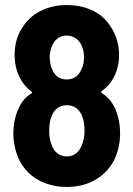

<svg xmlns="http://www.w3.org/2000/svg" viewBox="-20 -733 529 761"><path d="M435 -305C422 -333 404 -351 383 -365C380 -367 380 -369 383 -372C402 -385 418 -402 429 -423C443 -448 452 -479 452 -515C452 -555 441 -592 422 -622C389 -680 325 -713 245 -713C165 -713 100 -678 67 -621C48 -592 38 -556 38 -516C38 -482 45 -451 59 -424C70 -402 86 -384 105 -370C108 -367 108 -365 105 -363C83 -350 66 -331 54 -304C41 -277 33 -242 33 -204C33 -170 40 -136 53 -106C86 -32 159 8 245 8C336 8 404 -37 436 -106C447 -132 456 -164 456 -204C456 -242 448 -278 435 -305ZM185 -548C195 -576 217 -592 244 -592C274 -592 295 -574 305 -549C310 -536 313 -522 313 -507C313 -488 310 -472 303 -459C293 -433 272 -418 245 -418C217 -418 197 -432 187 -458C181 -471 177 -487 177 -506C177 -521 180 -535 185 -548ZM304 -157C294 -130 273 -113 245 -113C216 -113 195 -130 185 -158C178 -174 175 -192 175 -215C175 -236 178 -256 184 -271C194 -299 215 -316 245 -316C275 -316 296 -299 306 -271C312 -256 315 -237 315 -214C315 -191 311 -172 304 -157Z"/></svg>

Font: Barlow Semi Condensed
Style: Bold
Weight: 700
Width: 4
Designer: Jeremy Tribby
Foundry: Tribby Type
Version: Version 1.422;hotconv 1.0.109;makeotfexe 2.5.65596